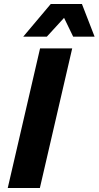

<svg xmlns="http://www.w3.org/2000/svg" viewBox="-20 -948 497 968"><path d="M393 -928 457 -763H349L303 -858L216 -763H97L236 -928ZM344 -704 181 0H19L182 -704Z"/></svg>

Font: Prodigy Sans
Style: Bold Italic
Weight: 700
Italic angle: -13°
Designer: Wei Huang
Foundry: Wei Huang
Version: Version 1.003; ttfautohint (v1.8.3)